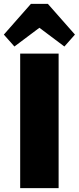

<svg xmlns="http://www.w3.org/2000/svg" viewBox="-43 -979 410 999"><path d="M262 -700V0H62V-700ZM-23 -799 118 -959H206L347 -799L292 -737L104 -878H220L32 -737Z"/></svg>

Font: Pathway Extreme 28pt ExtraBold
Style: Regular
Weight: 800
Designer: Eduardo Rodriguez Tunni
Foundry: Eduardo Rodriguez Tunni
Version: Version 1.001;gftools[0.9.26]